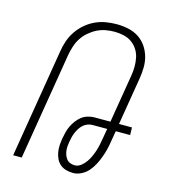

<svg xmlns="http://www.w3.org/2000/svg" viewBox="-111 -832 823 930"><g transform="rotate(15 300.0 -367.5)"><path d="M341 8Q323 8 306.5 3.5Q290 -1 277 -11.5Q264 -22 256.5 -37.5Q249 -53 246 -70Q243 -87 244 -104.5Q245 -122 248 -140Q251 -156 255 -172.5Q259 -189 266.5 -204.5Q274 -220 284.5 -234Q295 -248 308.5 -258.5Q322 -269 339 -274Q356 -279 372 -279H452L492 -521Q496 -544 496 -567Q496 -590 491.5 -611.5Q487 -633 475 -651.5Q463 -670 445 -682.5Q427 -695 404.5 -700Q382 -705 359 -705Q337 -705 315 -701Q293 -697 272 -686.5Q251 -676 232.5 -660Q214 -644 201.5 -624.5Q189 -605 182 -583Q175 -561 171 -540L82 0H39L129 -546Q133 -572 142 -598.5Q151 -625 167 -648.5Q183 -672 205 -691Q227 -710 253 -722Q279 -734 306 -738.5Q333 -743 360 -743Q389 -743 417.5 -737Q446 -731 469 -716.5Q492 -702 508 -679.5Q524 -657 532 -630Q540 -603 539.5 -573.5Q539 -544 534 -515L495 -279H560L561 -241H489L480 -189Q477 -168 472 -147.5Q467 -127 459.5 -106.5Q452 -86 442 -66.5Q432 -47 417.5 -30Q403 -13 382.5 -2.5Q362 8 341 8ZM339 -30Q356 -30 370.5 -41.5Q385 -53 395 -67.5Q405 -82 412 -98Q419 -114 424 -130Q429 -146 432 -162.5Q435 -179 438 -195L446 -241H372Q360 -241 348 -236.5Q336 -232 326.5 -223.5Q317 -215 310 -204Q303 -193 298 -181.5Q293 -170 290 -158Q287 -146 285 -134Q283 -123 282 -111Q281 -99 282.5 -87.5Q284 -76 288 -65.5Q292 -55 299 -46.5Q306 -38 317 -34Q328 -30 339 -30Z"/></g></svg>

Font: Iosevka Extralight Extended
Style: Italic
Weight: 200
Width: 7
Italic angle: -9°
Monospace: yes
Designer: Belleve Invis
Foundry: Belleve Invis
Version: Version 32.5.0; ttfautohint (v1.8.4)